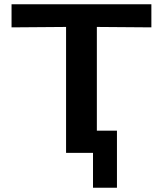

<svg xmlns="http://www.w3.org/2000/svg" viewBox="-20 -715 771 898"><path d="M34 -587V-695H688V-587L433 -589V-104H527V163H415V0H289V-589Z"/></svg>

Font: Coval
Style: ExtraBold
Weight: 800
Foundry: Context Ltd
Version: Version 001.000